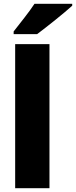

<svg xmlns="http://www.w3.org/2000/svg" viewBox="-20 -993 401 1013"><path d="M361 -963V-973H162C133 -928 85 -870 52 -827V-813H176C228 -852 321 -926 361 -963ZM241 0V-760H60V0Z"/></svg>

Font: Noto Sans Arabic SemCond Blk
Style: Regular
Weight: 900
Width: 4
Designer: Monotype Design Team, Nadine Chahine, Nizar Qandah and Khaled Hosny
Foundry: Monotype Imaging Inc.
Version: Version 2.012